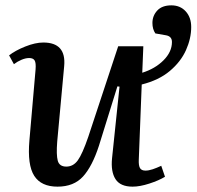

<svg xmlns="http://www.w3.org/2000/svg" viewBox="-20 -684 735 718"><path d="M195 14Q134 14 108 -26.5Q82 -67 90 -159L113 -424Q115 -449 109.5 -458Q104 -467 89 -467Q76 -467 60.5 -460.5Q45 -454 32 -444L14 -477Q37 -495 74.5 -510Q112 -525 142 -525Q228 -525 220 -437L194 -155Q190 -105 196 -83Q202 -61 228 -61Q254 -61 271 -84.5Q288 -108 310 -172L422 -511H516L512 -412Q560 -427 591.5 -458.5Q623 -490 623 -527Q623 -548 601 -552L561 -559Q550 -575 550 -598Q550 -625 568 -644.5Q586 -664 621 -664Q654 -664 674.5 -641.5Q695 -619 695 -583Q695 -540 675.5 -496.5Q656 -453 615 -418.5Q574 -384 510 -368L499 -87Q498 -65 503.5 -55.5Q509 -46 524 -46Q536 -46 551 -51Q566 -56 583 -64L597 -23Q574 -9 538.5 2.5Q503 14 476 14Q430 14 412 -14Q394 -42 399 -92L427 -360L419 -361L350 -139Q325 -62 290.5 -24Q256 14 195 14Z"/></svg>

Font: Literata 36pt Medium
Style: Italic
Weight: 500
Italic angle: -2°
Designer: Latin by Veronika Burian and Jose Scaglione. Greek by Irene Vlachou. Cyrillic by Vera Evstafieva
Foundry: TypeTogether
Version: Version 3.002